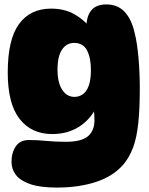

<svg xmlns="http://www.w3.org/2000/svg" viewBox="-20 -652 672 868"><path d="M216 -46Q122 -46 68.5 -114.5Q15 -183 15 -324Q15 -474 66 -543.5Q117 -613 211 -613Q270 -613 314 -589Q358 -565 394 -521L378 -477Q375 -491 373 -507Q371 -523 371 -531Q371 -579 393 -605.5Q415 -632 461 -632Q512 -632 543.5 -598.5Q575 -565 589 -502Q600 -459 606 -391.5Q612 -324 612 -255Q612 -159 605 -94Q598 -29 582 14Q566 57 540 89Q494 144 415.5 170Q337 196 237 196Q162 196 117 180.5Q72 165 52 139Q32 113 32 80Q32 38 51.5 9.5Q71 -19 111 -19Q148 -19 189 -15Q230 -11 277 -11Q348 -11 377.5 -36Q407 -61 407 -108Q407 -131 404 -162L418 -172Q391 -114 339 -80Q287 -46 216 -46ZM317 -214Q337 -214 354 -225.5Q371 -237 381 -264Q391 -291 391 -336Q391 -390 373.5 -424Q356 -458 315 -458Q281 -458 260.5 -428Q240 -398 240 -337Q240 -279 261 -246.5Q282 -214 317 -214Z"/></svg>

Font: DynaPuff
Style: Bold
Weight: 700
Designer: Toshi Omagari, Jennifer Daniel
Foundry: Google Fonts
Version: Version 2.000